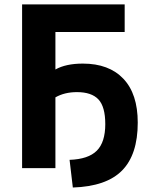

<svg xmlns="http://www.w3.org/2000/svg" viewBox="-20 -752 677 861"><path d="M79.1 2V-732.4H539.1V-608.4H228.5V-440.4Q275.4 -466.8 351.6 -466.8Q468.8 -466.8 533.2 -398.9Q597.7 -331.1 597.7 -202.1Q597.7 -58.6 527.3 12.7Q457 84 306.6 88.9L292 -35.2Q376 -38.1 414.1 -76.2Q452.1 -114.3 452.1 -195.3Q452.1 -273.4 421.4 -306.2Q390.6 -338.9 325.2 -338.9Q269.5 -338.9 228.5 -315.4V2Z"/></svg>

Font: Nasu
Style: Bold
Weight: 700
Designer: Ryoko NISHIZUKA (kana &amp; ideographs); Paul D. Hunt (Latin, Greek &amp; Cyrillic); Wenlong ZHANG (bopomofo); Sandoll C
Version: Version 2014.1215